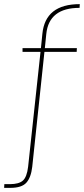

<svg xmlns="http://www.w3.org/2000/svg" viewBox="-45 -773 406 929"><path d="M160 -609Q174 -753 341 -753L340 -735Q192 -735 179 -609L172 -540H327L326 -522H170L111 34Q105 86 82.5 111Q60 136 5 136H-25L-24 118H3Q46 118 65.5 101Q85 84 91 34L151 -522H64V-540H153Z"/></svg>

Font: Poppins Thin
Style: Regular
Weight: 250
Designer: Ninad Kale (Devanagari), Jonny Pinhorn (Latin)
Foundry: Indian Type Foundry
Version: Version 3.200;PS 1.000;hotconv 16.6.54;makeotf.lib2.5.65590